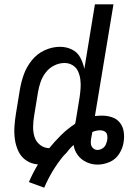

<svg xmlns="http://www.w3.org/2000/svg" viewBox="-20 -755 616 890"><path d="M185 115Q219 35 273 -31Q289 -46 302 -64Q311 -74 321 -83Q325 -57 340.5 -36Q356 -15 380.5 -3.5Q405 8 432 8Q460 8 488 -4Q516 -16 532.5 -42Q549 -68 553 -96Q557 -120 553.5 -144Q550 -168 536 -186Q522 -204 499.5 -211.5Q477 -219 453 -219Q437 -219 420 -217L506 -735H420L371 -436Q365 -464 352 -488.5Q339 -513 313.5 -525.5Q288 -538 258 -538Q222 -538 187 -522Q152 -506 127.5 -475.5Q103 -445 90.5 -410Q78 -375 72 -339L54 -229Q49 -199 47 -168.5Q45 -138 49 -109Q53 -80 65.5 -53.5Q78 -27 102 -11Q126 5 156 7Q132 47 114 89ZM208 -68Q184 -69 165.5 -83.5Q147 -98 140 -120.5Q133 -143 133.5 -167.5Q134 -192 138 -217L156 -327Q160 -351 168 -374.5Q176 -398 192 -419Q208 -440 231.5 -451.5Q255 -463 279 -463Q300 -463 317 -452.5Q334 -442 342 -424Q350 -406 352.5 -386Q355 -366 353.5 -345.5Q352 -325 349 -304L331 -194Q329 -186 328 -181Q294 -159 264 -129.5Q234 -100 208 -68ZM432 -60Q420 -60 411.5 -68Q403 -76 401.5 -87Q400 -98 402 -110Q403 -118 405 -126.5Q407 -135 408 -143Q417 -147 426 -149Q435 -151 444 -151Q456 -151 465.5 -145.5Q475 -140 477 -128.5Q479 -117 477 -106Q475 -95 470 -84Q465 -73 454 -66.5Q443 -60 432 -60Z"/></svg>

Font: Iosevka Sparkle
Style: Italic
Weight: 400
Italic angle: -9°
Designer: Belleve Invis
Foundry: Belleve Invis
Version: Version 4.5.0; ttfautohint (v1.8.3)